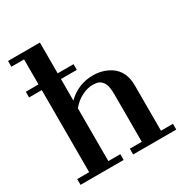

<svg xmlns="http://www.w3.org/2000/svg" viewBox="-188 -961 1042 1100"><g transform="rotate(-30 333.0 -411.0)"><path d="M26.9 -38.1H106V-581.1H22V-618.7H106V-784.2H22V-822.3H232.9V-618.7H337.9V-581.1H232.9V-439Q304.2 -507.8 400.9 -507.8Q465.8 -507.8 516.6 -474.6Q581.1 -431.6 581.1 -337.9V-38.1H660.2V0H375V-38.1H454.1V-347.7Q454.1 -404.8 442.1 -425.3Q430.2 -445.8 415.3 -453.6Q400.4 -461.4 369.9 -461.4Q339.4 -461.4 301.3 -442.9Q263.2 -424.3 232.9 -387.2V-38.1H312V0H26.9Z"/></g></svg>

Font: Cantata One
Style: Regular
Weight: 400
Designer: Joana Maria Correia da Silva
Foundry: Joana Maria Correia da Silva
Version: Version 1.002